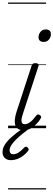

<svg xmlns="http://www.w3.org/2000/svg" viewBox="-64 -1015 423 1520"><path d="M124 16Q97 16 80.5 6Q64 -4 57.5 -23Q51 -42 53.5 -68.5Q56 -95 66 -127L186 -494Q190 -506 196 -510.5Q202 -515 217 -515Q231 -515 238 -509Q245 -503 241 -493L116 -110Q107 -84 106 -66.5Q105 -49 111.5 -40.5Q118 -32 132 -32Q149 -32 165.5 -42Q182 -52 196.5 -68Q211 -84 222 -99Q227 -106 234 -108.5Q241 -111 251 -104Q261 -98 262 -91Q263 -84 258 -77Q247 -58 227 -36Q207 -14 181 1Q155 16 124 16ZM281 -683Q264 -683 252.5 -692Q241 -701 241 -719Q241 -743 256 -762.5Q271 -782 299 -782Q316 -782 327.5 -773Q339 -764 339 -745Q339 -722 324 -702.5Q309 -683 281 -683ZM23 253Q-8 253 -26 236Q-44 219 -44 191Q-44 163 -30 137.5Q-16 112 9.5 87Q35 62 67.5 37Q100 12 137 -14L182 -12V-8Q150 16 119.5 40Q89 64 65 87.5Q41 111 26.5 133Q12 155 12 175Q12 189 19 197.5Q26 206 41 206Q62 206 83 192.5Q104 179 128 153Q133 148 140.5 146.5Q148 145 156 154Q162 160 163 166.5Q164 173 158 180Q142 201 119.5 218Q97 235 72.5 244Q48 253 23 253ZM0 475H301V485H0ZM0 -20H301V0H0ZM0 -505H301V-500H0ZM0 -995H301V-985H0Z"/></svg>

Font: Playwrite CZ Guides
Style: Regular
Weight: 400
Designer: Veronika Burian, José Scaglione
Foundry: TypeTogether
Version: Version 1.003